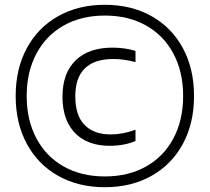

<svg xmlns="http://www.w3.org/2000/svg" viewBox="-20 -771 876 802"><path d="M45.5 -370Q45.5 -483.5 92 -569.8Q138.5 -656 223 -703.5Q307.5 -751 418 -751Q528.5 -751 613 -703.5Q697.5 -656 744 -569.8Q790.5 -483.5 790.5 -370Q790.5 -256.5 744 -170.2Q697.5 -84 613 -36.5Q528.5 11 418 11Q307.5 11 223 -36.5Q138.5 -84 92 -170.2Q45.5 -256.5 45.5 -370ZM745 -370Q745 -470.5 704.5 -546.8Q664 -623 590 -664.5Q516 -706 418 -706Q320 -706 246.2 -664.5Q172.5 -623 132 -546.8Q91.5 -470.5 91.5 -370Q91.5 -269.5 132 -193.2Q172.5 -117 246.2 -75.5Q320 -34 418 -34Q516 -34 590 -75.5Q664 -117 704.5 -193.2Q745 -269.5 745 -370ZM241 -367Q241 -465 295.5 -518.5Q350 -572 450 -572Q501 -572 546 -558.5V-511.5Q498.5 -524.5 453 -524.5Q375 -524.5 334.8 -485.8Q294.5 -447 294.5 -368.5Q294.5 -289 333.2 -249.2Q372 -209.5 442.5 -209.5Q492.5 -209.5 546 -229V-182Q499 -162 438 -162Q378 -162 333.8 -185.2Q289.5 -208.5 265.2 -254.8Q241 -301 241 -367Z"/></svg>

Font: Encode Sans Condensed Light
Style: Regular
Weight: 300
Width: 3
Designer: Multiple Designers
Foundry: Impallari Type
Version: Version 2.000